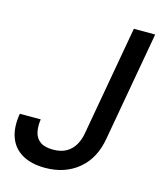

<svg xmlns="http://www.w3.org/2000/svg" viewBox="-108 -778 727 869"><g transform="rotate(15 255.5 -344.0)"><path d="M185 12Q121 12 78 -12.5Q35 -37 18 -83.5Q1 -130 12 -195H110Q105 -161 111 -134.5Q117 -108 138 -92.5Q159 -77 199 -77Q236 -77 261 -91.5Q286 -106 300.5 -131.5Q315 -157 320 -189L411 -700H511L420 -189Q404 -93 341 -40.5Q278 12 185 12Z"/></g></svg>

Font: DM Sans 36pt Medium
Style: Italic
Weight: 500
Italic angle: -10°
Designer: Colophon Foundry, Jonny Pinhorn
Foundry: Colophon Foundry
Version: Version 4.004;gftools[0.9.30]